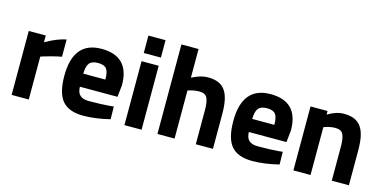

<svg xmlns="http://www.w3.org/2000/svg" viewBox="-70 -1069 2895 1450"><g transform="rotate(15 1378.0 -344.0)"><path d="M196 0H62V-500H195V-447Q281 -497 355 -512V-377Q314 -369 279.5 -360Q245 -351 216 -342L196 -335Z M838 -193H544Q545 -147 568 -126.5Q591 -106 636 -106Q729 -106 802 -112L830 -115L832 -16Q719 12 624 12Q511 12 460 -48Q409 -108 409 -243Q409 -512 630 -512Q848 -512 848 -286ZM543 -295H716Q716 -355 697.5 -378.5Q679 -402 631 -402Q583 -402 563.5 -377.5Q544 -353 543 -295Z M1078 0V-500H944V0ZM1078 -564V-700H944V-564Z M1336 -376V0H1202V-700H1336V-476Q1405 -512 1460 -512Q1510 -512 1543.5 -497.5Q1577 -483 1597.5 -453Q1618 -423 1627 -378Q1636 -333 1636 -271V0H1502V-268Q1502 -331 1487 -361.5Q1472 -392 1427 -392Q1388 -392 1349 -380Z M2159 -193H1865Q1866 -147 1889 -126.5Q1912 -106 1957 -106Q2050 -106 2123 -112L2151 -115L2153 -16Q2040 12 1945 12Q1832 12 1781 -48Q1730 -108 1730 -243Q1730 -512 1951 -512Q2169 -512 2169 -286ZM1864 -295H2037Q2037 -355 2018.5 -378.5Q2000 -402 1952 -402Q1904 -402 1884.5 -377.5Q1865 -353 1864 -295Z M2399 -374V0H2265V-500H2398V-472Q2465 -512 2523 -512Q2573 -512 2606.5 -497.5Q2640 -483 2660.5 -453Q2681 -423 2690 -378Q2699 -333 2699 -271V0H2565V-267Q2565 -331 2550 -361.5Q2535 -392 2490 -392Q2450 -392 2411 -378Z"/></g></svg>

Font: Sunflower
Style: Bold
Weight: 700
Designer: JIKJI
Foundry: JIKJI
Version: Version 1.00